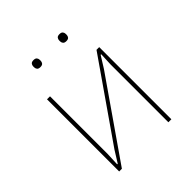

<svg xmlns="http://www.w3.org/2000/svg" viewBox="-188 -822 952 952"><g transform="rotate(-45 288.0 -345.5)"><path d="M105 0V-506H126V-101L123 -32H127L165 -93L452 -506H471V0H450V-405L453 -474H449L411 -413L124 0ZM195 -642Q182 -642 177 -648.5Q172 -655 172 -663V-670Q172 -678 177 -684.5Q182 -691 195 -691Q208 -691 213 -684.5Q218 -678 218 -670V-663Q218 -655 213 -648.5Q208 -642 195 -642ZM377 -642Q364 -642 359 -648.5Q354 -655 354 -663V-670Q354 -678 359 -684.5Q364 -691 377 -691Q390 -691 395 -684.5Q400 -678 400 -670V-663Q400 -655 395 -648.5Q390 -642 377 -642Z"/></g></svg>

Font: IBM Plex Sans Thin
Style: Regular
Weight: 250
Designer: Mike Abbink, Paul van der Laan, Pieter van Rosmalen
Foundry: Bold Monday
Version: Version 3.201